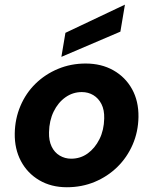

<svg xmlns="http://www.w3.org/2000/svg" viewBox="-20 -775 643 807"><path d="M261 12Q195 12 145 -17.5Q95 -47 68 -98Q41 -149 42 -214Q43 -276 66 -330Q89 -384 129.5 -423.5Q170 -463 224 -485.5Q278 -508 340 -508Q406 -508 456.5 -479.5Q507 -451 535 -400.5Q563 -350 562 -283Q561 -221 537.5 -167Q514 -113 473 -73Q432 -33 378 -10.5Q324 12 261 12ZM279 -108Q318 -108 348.5 -130Q379 -152 398 -190Q417 -228 418 -277Q419 -313 406.5 -337.5Q394 -362 372.5 -375Q351 -388 324 -388Q286 -388 255 -366Q224 -344 205.5 -306Q187 -268 186 -219Q185 -184 197 -159Q209 -134 231 -121Q253 -108 279 -108ZM238 -536 255 -637 504 -755H505L486 -642Z"/></svg>

Font: DM Sans 28pt ExtraBold
Style: Italic
Weight: 800
Italic angle: -10°
Version: Version 4.004;gftools[0.9.30]